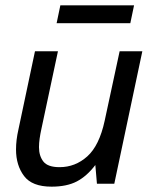

<svg xmlns="http://www.w3.org/2000/svg" viewBox="-20 -688 580 719"><path d="M173 11Q100 11 70 -29Q40 -69 40 -128Q40 -164 49 -203L111 -496H197L135 -205Q131 -187 128.5 -169.5Q126 -152 126 -137Q126 -104 142.5 -83Q159 -62 203 -62Q262 -62 307 -102.5Q352 -143 372 -236L428 -496H513L408 0H343L337 -70Q305 -28 267.5 -8.5Q230 11 173 11ZM192 -601 206 -668H482L468 -601Z"/></svg>

Font: Atkinson Hyperlegible
Style: Italic
Weight: 400
Italic angle: -12°
Designer: Elliott Scott, Megan Eiswerth, Linus Boman, Theodore Petrosky
Foundry: Braille Institute
Version: Version 1.006; ttfautohint (v1.8.3)